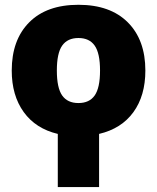

<svg xmlns="http://www.w3.org/2000/svg" viewBox="-20 -550 645 790"><path d="M28.3 -259.8Q28.3 -385.7 100.1 -458Q171.9 -530.3 302.7 -530.3Q433.6 -530.3 505.9 -458Q578.1 -385.7 578.1 -259.8Q578.1 -156.2 528.8 -88.4Q479.5 -20.5 387.7 1V219.7H217.8V1Q127 -20.5 77.6 -88.9Q28.3 -157.2 28.3 -259.8ZM235.8 -362.3Q213.9 -331.1 213.9 -259.8Q213.9 -188.5 235.8 -157.2Q257.8 -126 302.7 -126Q347.7 -126 369.6 -157.2Q391.6 -188.5 391.6 -259.8Q391.6 -331.1 369.6 -362.3Q347.7 -393.6 302.7 -393.6Q257.8 -393.6 235.8 -362.3Z"/></svg>

Font: GenEi M Gothic v2 Black
Style: Regular
Weight: 900
Version: Version 2.0